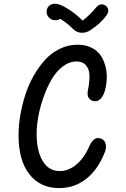

<svg xmlns="http://www.w3.org/2000/svg" viewBox="-20 -977 660 1009"><path d="M291 11.5Q191.5 11.5 134.5 -61.2Q77.5 -134 77.5 -265.5Q77.5 -316 86.5 -370Q95.5 -424 112.5 -477.2Q129.5 -530.5 156.5 -578.2Q183.5 -626 216.8 -662.5Q250 -699 294.2 -720.5Q338.5 -742 387.5 -742Q430.5 -742 462.2 -725.8Q494 -709.5 510.8 -683.2Q527.5 -657 535.2 -624Q543 -591 540.8 -557.8Q538.5 -524.5 529 -493.5Q520 -466 503.5 -453.2Q487 -440.5 467 -447Q431 -459 443.5 -510Q451 -549 450.2 -581Q449.5 -613 432.2 -633.5Q415 -654 382.5 -654Q344 -654 309.2 -627.2Q274.5 -600.5 250.2 -558Q226 -515.5 208 -464.2Q190 -413 181.2 -363.5Q172.5 -314 172.5 -273Q172.5 -184.5 204.2 -131.2Q236 -78 294 -78Q340 -78 381.5 -112.5Q423 -147 450 -210Q474.5 -263.5 511 -248.5Q532.5 -240 536 -217.2Q539.5 -194.5 529 -172.5Q493 -83.5 431.8 -36Q370.5 11.5 291 11.5ZM236 -886Q248 -872.5 266.2 -871Q284.5 -869.5 296.5 -878Q332 -857 367 -822Q385 -805 410 -804.8Q435 -804.5 456 -819Q507 -852 540 -896.5Q550.5 -911.5 549 -924.2Q547.5 -937 536.5 -946Q525.5 -955.5 511.2 -953.8Q497 -952 485 -937.5Q451 -897 414.5 -868.5Q367.5 -915.5 314.5 -943.5Q265.5 -969.5 239 -947Q226.5 -937 225 -919Q223.5 -901 236 -886Z"/></svg>

Font: Monaspace Radon
Style: Regular
Weight: 400
Designer: Riley Cran & the Lettermatic Team
Foundry: Lettermatic
Version: Version 1.000 (Monaspace Radon)